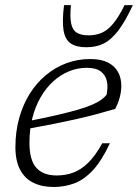

<svg xmlns="http://www.w3.org/2000/svg" viewBox="-20 -736 550 766"><path d="M326.5 -465.5Q289.5 -465.5 255.2 -451.5Q221 -437.5 192.2 -411.2Q163.5 -385 142.2 -348.2Q121 -311.5 109.2 -265.5Q97.5 -219.5 97.5 -166.5Q97.5 -97 125 -66.5Q152.5 -36 206 -36Q242 -36 272.8 -47.5Q303.5 -59 332 -86.8Q360.5 -114.5 388 -164.5H418.5Q386 -95 350.8 -57Q315.5 -19 276.5 -4.5Q237.5 10 194 10Q147.5 10 113.2 -6.8Q79 -23.5 60.2 -58.8Q41.5 -94 41.5 -149Q41.5 -211 56.5 -264.8Q71.5 -318.5 98.5 -361.8Q125.5 -405 162.8 -436Q200 -467 244.8 -483.8Q289.5 -500.5 339.5 -500.5Q382.5 -500.5 409.8 -487Q437 -473.5 450.5 -449.5Q464 -425.5 464 -393Q464 -371.5 457.8 -347.8Q451.5 -324 439.5 -301.5Q402.5 -290.5 363 -280Q323.5 -269.5 281 -260Q238.5 -250.5 192 -241.2Q145.5 -232 95 -223L96 -253.5Q162.5 -266.5 210.8 -277.8Q259 -289 292.2 -298.8Q325.5 -308.5 347.2 -318Q369 -327.5 382.5 -337Q396 -346.5 405 -357.5Q411.5 -387.5 406.5 -411.8Q401.5 -436 382.2 -450.8Q363 -465.5 326.5 -465.5ZM333 -595Q363.5 -595 387.2 -605.8Q411 -616.5 432.5 -642.8Q454 -669 477 -715.5H510Q479.5 -650 451.5 -613.5Q423.5 -577 393.5 -562.2Q363.5 -547.5 325 -547.5Q284 -547.5 261.8 -563Q239.5 -578.5 233.5 -615.2Q227.5 -652 235.5 -715.5H263Q258.5 -669 263.8 -642.8Q269 -616.5 286 -605.8Q303 -595 333 -595Z"/></svg>

Font: Newsreader 9pt Light
Style: Italic
Weight: 300
Italic angle: -17°
Designer: Hugues Gentile
Foundry: Production Type
Version: Version 1.003